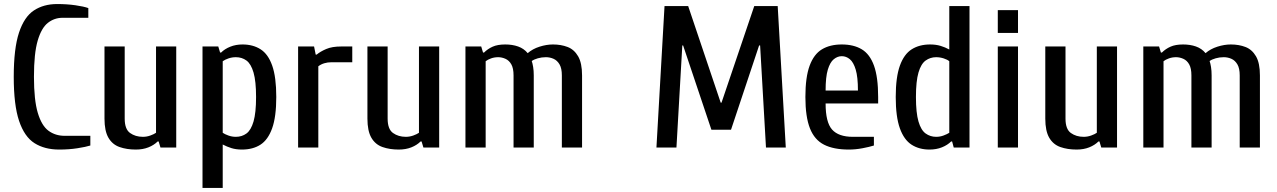

<svg xmlns="http://www.w3.org/2000/svg" viewBox="-20 -730 6319 950"><path d="M273 10Q201 10 151 -21.5Q101 -53 74.5 -131.5Q48 -210 48 -350Q48 -490 74 -568.5Q100 -647 148 -678.5Q196 -710 263 -710Q311 -710 353 -704Q395 -698 417 -690V-642H290Q249 -642 217 -617Q185 -592 166.5 -529Q148 -466 148 -350Q148 -235 167 -171.5Q186 -108 220 -83Q254 -58 300 -58H427V-10Q405 -3 363 3.5Q321 10 273 10Z M652 10Q607 10 571.5 -2.5Q536 -15 516.5 -48.5Q497 -82 497 -143V-500H597V-143Q597 -91 623.5 -72Q650 -53 687 -53Q706 -53 724 -59.5Q742 -66 752 -73V-500H852V0H774L765 -30H760Q742 -12 714.5 -1Q687 10 652 10Z M982 200V-500H1060L1069 -470H1074Q1092 -488 1119.5 -499Q1147 -510 1180 -510Q1232 -510 1269.5 -486Q1307 -462 1327 -405Q1347 -348 1347 -250Q1347 -152 1326.5 -95Q1306 -38 1268.5 -14Q1231 10 1177 10Q1148 10 1125.5 3Q1103 -4 1082 -15V200ZM1147 -53Q1177 -53 1199.5 -69.5Q1222 -86 1234.5 -129Q1247 -172 1247 -250Q1247 -328 1234.5 -371Q1222 -414 1199.5 -430.5Q1177 -447 1147 -447Q1128 -447 1110.5 -441Q1093 -435 1082 -427V-73Q1092 -66 1110 -59.5Q1128 -53 1147 -53Z M1455 0V-500H1534L1542 -460H1547Q1565 -475 1594 -487.5Q1623 -500 1668 -500H1723V-422H1620Q1601 -422 1584.5 -417Q1568 -412 1555 -402V0Z M1953 10Q1908 10 1872.5 -2.5Q1837 -15 1817.5 -48.5Q1798 -82 1798 -143V-500H1898V-143Q1898 -91 1924.5 -72Q1951 -53 1988 -53Q2007 -53 2025 -59.5Q2043 -66 2053 -73V-500H2153V0H2075L2066 -30H2061Q2043 -12 2015.5 -1Q1988 10 1953 10Z M2283 0V-500H2361L2370 -470H2375Q2393 -488 2417.5 -499Q2442 -510 2480 -510Q2515 -510 2543.5 -500Q2572 -490 2591 -467Q2615 -488 2649.5 -499Q2684 -510 2716 -510Q2756 -510 2788.5 -497.5Q2821 -485 2840.5 -451.5Q2860 -418 2860 -357V0H2760V-357Q2760 -392 2748.5 -411.5Q2737 -431 2719 -439Q2701 -447 2681 -447Q2660 -447 2641 -441.5Q2622 -436 2611 -428Q2615 -417 2618 -398.5Q2621 -380 2621 -357V0H2521V-357Q2521 -392 2510 -411.5Q2499 -431 2481 -439Q2463 -447 2445 -447Q2426 -447 2409.5 -441Q2393 -435 2383 -427V0Z M3228 0 3268 -700H3385L3546 -222H3550L3712 -700H3828L3868 0H3770L3741 -505H3736L3597 -88H3500L3360 -505H3356L3327 0Z M4180 10Q4105 10 4057.5 -14Q4010 -38 3987.5 -95Q3965 -152 3965 -250Q3965 -348 3986 -405Q4007 -462 4047 -486Q4087 -510 4145 -510Q4204 -510 4244 -486Q4284 -462 4304.5 -405Q4325 -348 4325 -250V-218H4065Q4065 -125 4097 -89Q4129 -53 4200 -53H4304V-10Q4282 -3 4247.5 3.5Q4213 10 4180 10ZM4065 -282H4225Q4225 -349 4214 -385.5Q4203 -422 4185 -437Q4167 -452 4145 -452Q4124 -452 4105.5 -437Q4087 -422 4076 -385.5Q4065 -349 4065 -282Z M4579 10Q4528 10 4490.5 -14Q4453 -38 4432.5 -95Q4412 -152 4412 -250Q4412 -348 4432.5 -405Q4453 -462 4491 -486Q4529 -510 4582 -510Q4611 -510 4634 -503Q4657 -496 4677 -485V-700H4777V0H4699L4691 -30H4686Q4668 -12 4640.5 -1Q4613 10 4579 10ZM4612 -53Q4631 -53 4648.5 -59.5Q4666 -66 4677 -73V-427Q4668 -435 4649.5 -441Q4631 -447 4612 -447Q4583 -447 4560 -430.5Q4537 -414 4524.5 -371Q4512 -328 4512 -250Q4512 -172 4524.5 -129Q4537 -86 4560 -69.5Q4583 -53 4612 -53Z M4917 0V-500H5017V0ZM4917 -567V-680H5017V-567Z M5307 10Q5262 10 5226.5 -2.5Q5191 -15 5171.5 -48.5Q5152 -82 5152 -143V-500H5252V-143Q5252 -91 5278.5 -72Q5305 -53 5342 -53Q5361 -53 5379 -59.5Q5397 -66 5407 -73V-500H5507V0H5429L5420 -30H5415Q5397 -12 5369.5 -1Q5342 10 5307 10Z M5637 0V-500H5715L5724 -470H5729Q5747 -488 5771.5 -499Q5796 -510 5834 -510Q5869 -510 5897.5 -500Q5926 -490 5945 -467Q5969 -488 6003.5 -499Q6038 -510 6070 -510Q6110 -510 6142.5 -497.5Q6175 -485 6194.5 -451.5Q6214 -418 6214 -357V0H6114V-357Q6114 -392 6102.5 -411.5Q6091 -431 6073 -439Q6055 -447 6035 -447Q6014 -447 5995 -441.5Q5976 -436 5965 -428Q5969 -417 5972 -398.5Q5975 -380 5975 -357V0H5875V-357Q5875 -392 5864 -411.5Q5853 -431 5835 -439Q5817 -447 5799 -447Q5780 -447 5763.5 -441Q5747 -435 5737 -427V0Z"/></svg>

Font: Cuprum Medium
Style: Regular
Weight: 500
Designer: Jovanny Lemonad
Foundry: Jovanny Lemonad
Version: Version 3.000